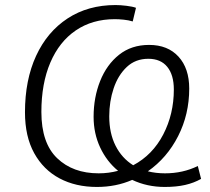

<svg xmlns="http://www.w3.org/2000/svg" viewBox="-20 -733 834 761"><path d="M364 8Q280 8 216 -26Q152 -60 115.5 -126Q79 -192 79 -288Q79 -416 123 -511.5Q167 -607 248 -660Q329 -713 438 -713Q457 -713 481.5 -710Q506 -707 519 -702L506 -648Q490 -653 470.5 -655Q451 -657 435 -657Q346 -657 280.5 -612.5Q215 -568 179.5 -485Q144 -402 144 -289Q144 -166 206.5 -106Q269 -46 371 -46Q411 -46 448 -56Q403 -93 377 -148.5Q351 -204 351 -270Q351 -347 377 -412Q403 -477 452 -516Q501 -555 571 -555Q645 -555 687.5 -508.5Q730 -462 730 -382Q730 -280 686 -193.5Q642 -107 566 -54Q598 -46 634 -46Q705 -46 764 -75L777 -24Q749 -8 714 0Q679 8 633 8Q563 8 504 -20Q472 -6 437 1Q402 8 364 8ZM413 -272Q413 -205 438 -155.5Q463 -106 508 -78Q585 -119 627 -200Q669 -281 669 -378Q669 -436 643 -468Q617 -500 568 -500Q517 -500 482.5 -467.5Q448 -435 430.5 -383Q413 -331 413 -272Z"/></svg>

Font: Nunito Sans Light
Style: Italic
Weight: 300
Italic angle: -9°
Designer: Vernon Adams
Foundry: Vernon Adams
Version: Version 3.006; ttfautohint (v1.8.3)